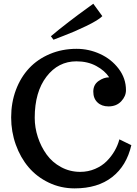

<svg xmlns="http://www.w3.org/2000/svg" viewBox="-20 -1017 747 1050"><path d="M41 0ZM398.9 -750Q465.8 -750 527.3 -721.9Q588.9 -693.8 628.9 -641.1Q668.9 -588.4 668.9 -523.9Q668.9 -490.7 642.8 -462.9Q616.7 -435.1 573.2 -435.1Q536.1 -435.1 513.2 -456.8Q490.2 -478.5 490.2 -516.1Q490.2 -553.7 519 -574Q547.9 -594.2 577.1 -594.2Q553.2 -630.9 506.3 -656.2Q459.5 -681.6 397.9 -681.6Q298.3 -681.6 234.1 -597.7Q169.9 -513.7 169.9 -373Q169.9 -319.3 187 -267.1Q204.1 -214.8 234.9 -172.1Q265.6 -129.4 313.7 -103.3Q361.8 -77.1 418.9 -77.1Q461.9 -77.1 499.8 -93.3Q537.6 -109.4 563.5 -135.5Q589.4 -161.6 606.9 -192.1Q624.5 -222.7 632.8 -254.9L698.2 -223.1Q672.4 -110.4 593.3 -48.6Q514.2 13.2 388.2 13.2Q312.5 13.2 247.1 -18.1Q181.6 -49.3 136.7 -102.1Q91.8 -154.8 66.4 -225.8Q41 -296.9 41 -375Q41 -455.6 66.9 -524.9Q92.8 -594.2 139.2 -643.8Q185.5 -693.4 252.7 -721.7Q319.8 -750 398.9 -750ZM539.6 -928.7Q518.1 -906.7 451.2 -874.5Q384.3 -842.3 328.1 -821.3L272.5 -799.8L258.3 -818.8Q297.9 -852.5 355.7 -897Q413.6 -941.4 452.1 -968.8L490.2 -996.6Z"/></svg>

Font: Trocchi
Style: Regular
Weight: 400
Designer: vernon adams
Version: Version 1.0; ttfautohint (v0.8) -l 6 -r 50 -G 100